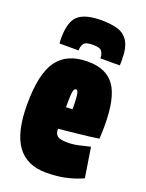

<svg xmlns="http://www.w3.org/2000/svg" viewBox="-147 -841 699 922"><g transform="rotate(20 203.0 -379.5)"><path d="M207 10Q108 10 59 -57.5Q10 -125 10 -267Q10 -424 59.5 -492Q109 -560 215 -560Q310 -560 352.5 -499.5Q395 -439 395 -299Q395 -288 394.5 -267.5Q394 -247 393 -231Q374 -228 346 -224.5Q318 -221 288 -218Q258 -215 231.5 -212Q205 -209 190 -208V-200Q190 -184 202 -172.5Q214 -161 256 -161Q283 -161 312 -167.5Q341 -174 368 -181L392 -28Q349 -9 305 0.5Q261 10 207 10ZM190 -318Q195 -318 205 -318.5Q215 -319 223 -320Q223 -361 221 -381.5Q219 -402 215.5 -408.5Q212 -415 206 -415Q200 -415 196.5 -408Q193 -401 191.5 -380.5Q190 -360 190 -318ZM209 -769Q254 -769 289 -759.5Q324 -750 344.5 -719Q365 -688 365 -624Q365 -617 365 -609.5Q365 -602 364 -595H265V-600Q265 -614 256.5 -629Q248 -644 209 -644Q171 -644 162.5 -629Q154 -614 154 -600V-595H56Q55 -602 55 -609.5Q55 -617 55 -624Q55 -706 90 -737.5Q125 -769 209 -769Z"/></g></svg>

Font: Georama ExtraCondensed Black
Style: Regular
Weight: 900
Width: 2
Designer: Jean-Baptiste Levee
Foundry: Production Type
Version: Version 1.000